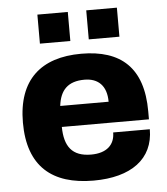

<svg xmlns="http://www.w3.org/2000/svg" viewBox="-53 -771 724 830"><g transform="rotate(-5 309.5 -356.0)"><path d="M140 -598H272V-724H140ZM352 -598H485V-724H352ZM320 12C483 12 581 -59 581 -188H422C422 -134 386 -101 319 -101C236 -101 204 -147 203 -231H581V-266C581 -455 486 -539 314 -539C139 -539 37 -450 37 -264C37 -74 140 12 320 12ZM204 -322C212 -390 246 -426 318 -426C377 -426 414 -392 414 -322Z"/></g></svg>

Font: Archivo ExtraBold
Style: Regular
Weight: 800
Designer: Hector Gatti
Foundry: Omnibus-Type
Version: Version 2.001